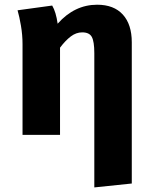

<svg xmlns="http://www.w3.org/2000/svg" viewBox="-20 -583 655 830"><path d="M400 -562.6Q472.3 -562.6 511 -520Q549.7 -477.4 549.7 -400V210.3L387.7 227.2V-353.3Q387.7 -403.6 376.9 -423.3Q366.2 -443.1 335.4 -443.1Q309.2 -443.1 285.9 -425.4Q262.6 -407.7 239.5 -376.9V0H77.4V-391.8Q77.4 -432.3 70.5 -472.3Q63.6 -512.3 55.9 -538.5L205.6 -559Q222.1 -531.3 229.2 -480.5Q302.1 -562.6 400 -562.6Z"/></svg>

Font: FiraCode Nerd Font Mono
Style: Bold
Weight: 700
Monospace: yes
Designer: Carrois Corporate, Edenspiekermann AG, Nikita Prokopov
Foundry: Carrois Corporate, Edenspiekermann AG, Nikita Prokopov
Version: Version 6.002;Nerd Fonts 3.3.0